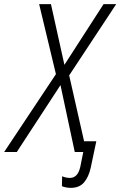

<svg xmlns="http://www.w3.org/2000/svg" viewBox="-75 -734 581 927"><path d="M267 173Q308 173 330.5 147Q353 121 363 76L390 -52H331L259 -370L486 -714H425L236 -421L171 -714H114L195 -376L-55 0H6L217 -323L286 0H327L313 70Q301 125 263 125Q243 125 225 117L224 165Q244 173 267 173Z"/></svg>

Font: Noto Sans Display SemiCondensed Light
Style: Italic
Weight: 300
Width: 4
Italic angle: -12°
Designer: Monotype Design Team
Foundry: Monotype Imaging Inc.
Version: Version 1.900